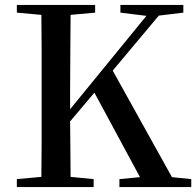

<svg xmlns="http://www.w3.org/2000/svg" viewBox="-20 -755 792 775"><path d="M48 0V-32L147 -41Q148 -105 148 -170Q148 -256 148 -342V-393Q148 -479 148 -565Q148 -630 147 -695L48 -704V-735H364V-704L265 -695Q264 -631 264 -565Q263 -479 263 -393V-314L571 -691L466 -704V-735H720V-704L621 -692L435 -470L674 -40L752 -32V0H462V-32L545 -40L361 -381L263 -265Q263 -218 264 -163Q264 -104 265 -41L358 -32V0Z"/></svg>

Font: Early Summer Mincho SemiBold
Style: Regular
Weight: 600
Designer: GuiWonder
Version: Version 1.002